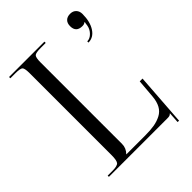

<svg xmlns="http://www.w3.org/2000/svg" viewBox="-226 -827 978 978"><g transform="rotate(-45 262.5 -338.0)"><path d="M18.1 0V-8.8H53.2Q87.9 -8.8 96.9 -20Q106 -31.2 106 -68.8V-658.2Q106 -693.8 97.7 -701.9Q89.4 -710 53.2 -710H18.1V-719.2H272.9V-710H237.8Q201.7 -710 192.9 -701.9Q184.1 -693.8 184.1 -658.2V-70.8Q184.1 -41 162.1 -19V-18.1H296.9Q335.9 -18.1 363 -22.7Q390.1 -27.3 413.3 -39.3Q436.5 -51.3 449.2 -74.5Q461.9 -97.7 464.8 -132.8L473.1 -232.9H493.2L473.1 50.8L462.9 49.8L466.8 -8.8H465.8Q460.4 -3.4 455.6 -1.7Q450.7 0 439 0ZM428.2 -565.9Q447.8 -565.9 464.4 -582.8Q481 -599.6 484.9 -621.1Q485.4 -624 486.1 -629.2Q486.8 -634.3 487.3 -637.7Q487.8 -641.1 488.8 -643.1L485.8 -645Q480.5 -638.2 465.8 -638.2Q420.9 -638.2 420.9 -682.1Q420.9 -703.6 432.6 -715.3Q444.3 -727.1 465.8 -727.1Q485.8 -727.1 497.8 -714.6Q509.8 -702.1 509.8 -682.1Q509.8 -626 487.3 -591.6Q464.8 -557.1 428.2 -557.1Z"/></g></svg>

Font: FoglihtenNo07calt
Style: Regular
Weight: 500
Designer: gluk (gluksza@wp.pl)
Foundry: gluk (gluksza@wp.pl)
Version: Version 0.844